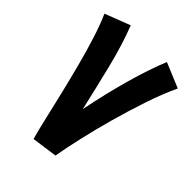

<svg xmlns="http://www.w3.org/2000/svg" viewBox="-205 -798 909 909"><g transform="rotate(45 250.0 -343.0)"><path d="M184 10Q170 -41 155 -106.5Q140 -172 122.5 -244.5Q105 -317 86 -389.5Q67 -462 46 -528.5Q25 -595 2 -647L129 -696Q166 -601 194.5 -485Q223 -369 249 -255Q274 -381 306.5 -496.5Q339 -612 373 -694L498 -642Q465 -572 436.5 -486.5Q408 -401 383.5 -313Q359 -225 341 -145.5Q323 -66 313 -8L184 10Z"/></g></svg>

Font: Noto Sans Arabic Cond
Style: Bold
Weight: 700
Width: 3
Designer: Monotype Design Team, Nadine Chahine, Nizar Qandah and Khaled Hosny
Foundry: Monotype Imaging Inc.
Version: Version 2.012; ttfautohint (v1.8.4.7-5d5b)